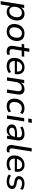

<svg xmlns="http://www.w3.org/2000/svg" viewBox="2256 -3004 928 5479"><g transform="rotate(90 2719.5 -264.0)"><path d="M12 180 119 -491H209L193 -389H189Q208 -426 236 -450.5Q264 -475 299.5 -487.5Q335 -500 376 -500Q438 -500 481.5 -472Q525 -444 546.5 -392Q568 -340 564 -271Q560 -192 529 -129Q498 -66 442.5 -28.5Q387 9 311 9Q252 9 208.5 -19.5Q165 -48 149 -103H153L107 180ZM299 -66Q351 -66 387.5 -93.5Q424 -121 445.5 -167.5Q467 -214 470 -273Q474 -345 440.5 -385Q407 -425 344 -425Q293 -425 255.5 -398Q218 -371 197 -324.5Q176 -278 173 -219Q169 -147 202 -106.5Q235 -66 299 -66Z M881 9Q809 9 759 -19.5Q709 -48 684.5 -101Q660 -154 664 -224Q667 -285 688 -335.5Q709 -386 745 -423Q781 -460 828.5 -480Q876 -500 933 -500Q1005 -500 1055 -471.5Q1105 -443 1129.5 -390.5Q1154 -338 1150 -267Q1146 -206 1125.5 -155.5Q1105 -105 1069 -68Q1033 -31 985.5 -11Q938 9 881 9ZM884 -66Q936 -66 973 -93.5Q1010 -121 1031.5 -167.5Q1053 -214 1055 -273Q1059 -345 1026 -385Q993 -425 929 -425Q878 -425 841 -398Q804 -371 782.5 -324.5Q761 -278 759 -219Q755 -147 788 -106.5Q821 -66 884 -66Z M1448 9Q1388 9 1349.5 -13.5Q1311 -36 1296 -76.5Q1281 -117 1290 -173L1329 -419H1232L1244 -491H1343L1366 -638H1458L1435 -491H1600L1588 -419H1424L1386 -181Q1376 -122 1398 -96Q1420 -70 1470 -70Q1489 -70 1506 -73.5Q1523 -77 1538 -83L1544 -11Q1526 -1 1499.5 4Q1473 9 1448 9Z M1866 9Q1788 9 1734 -19.5Q1680 -48 1653.5 -100.5Q1627 -153 1631 -225Q1635 -303 1669 -365Q1703 -427 1762.5 -463.5Q1822 -500 1902 -500Q1979 -500 2025 -466Q2071 -432 2088.5 -374.5Q2106 -317 2096 -246L2093 -223H1703L1712 -284H2039L2019 -268Q2027 -316 2016 -352.5Q2005 -389 1976.5 -410.5Q1948 -432 1899 -432Q1850 -432 1814 -409.5Q1778 -387 1756.5 -350.5Q1735 -314 1727 -271L1723 -247Q1714 -191 1729 -150Q1744 -109 1781 -87Q1818 -65 1873 -65Q1916 -65 1958 -77Q2000 -89 2035 -117L2062 -54Q2025 -22 1972 -6.5Q1919 9 1866 9Z M2185 0 2263 -491H2353L2336 -384H2332Q2360 -442 2409.5 -471Q2459 -500 2524 -500Q2581 -500 2617.5 -477.5Q2654 -455 2669 -410Q2684 -365 2674 -297L2627 0H2532L2579 -295Q2585 -336 2578 -364Q2571 -392 2549.5 -407Q2528 -422 2490 -422Q2445 -422 2409.5 -402Q2374 -382 2352 -347.5Q2330 -313 2323 -268L2280 0Z M3014 9Q2938 9 2888 -20.5Q2838 -50 2814 -103Q2790 -156 2794 -225Q2798 -281 2816.5 -330.5Q2835 -380 2869.5 -418Q2904 -456 2954 -478Q3004 -500 3069 -500Q3119 -500 3163.5 -484Q3208 -468 3234 -440L3200 -373Q3176 -397 3142.5 -410Q3109 -423 3072 -423Q3027 -423 2994 -407Q2961 -391 2938.5 -362.5Q2916 -334 2904 -298Q2892 -262 2890 -222Q2886 -151 2919.5 -109.5Q2953 -68 3027 -68Q3059 -68 3094.5 -80.5Q3130 -93 3158 -117L3184 -48Q3164 -31 3136 -18Q3108 -5 3077 2Q3046 9 3014 9Z M3361 -608 3378 -708H3487L3471 -608ZM3272 0 3350 -491H3445L3367 0Z M3694 9Q3647 9 3609 -11Q3571 -31 3549.5 -65Q3528 -99 3531 -143Q3533 -195 3565.5 -226.5Q3598 -258 3662 -272.5Q3726 -287 3824 -287H3905L3895 -227H3829Q3757 -227 3712.5 -220Q3668 -213 3647.5 -195.5Q3627 -178 3625 -145Q3623 -104 3651 -82.5Q3679 -61 3720 -61Q3758 -61 3791.5 -77.5Q3825 -94 3848 -125Q3871 -156 3877 -197L3896 -312Q3905 -370 3878.5 -398.5Q3852 -427 3789 -427Q3744 -427 3701 -415Q3658 -403 3614 -376L3590 -443Q3618 -461 3653 -474Q3688 -487 3726.5 -493.5Q3765 -500 3803 -500Q3873 -500 3917 -475.5Q3961 -451 3978 -404.5Q3995 -358 3985 -292L3938 0H3852L3869 -108H3874Q3859 -70 3831 -44Q3803 -18 3768 -4.5Q3733 9 3694 9Z M4251 9Q4176 9 4142 -34Q4108 -77 4121 -158L4208 -705H4303L4216 -162Q4212 -131 4217 -110Q4222 -89 4238 -79Q4254 -69 4280 -69Q4293 -69 4305.5 -71Q4318 -73 4331 -75L4320 -1Q4304 4 4286.5 6.5Q4269 9 4251 9Z M4650 9Q4572 9 4518 -19.5Q4464 -48 4437.5 -100.5Q4411 -153 4415 -225Q4419 -303 4453 -365Q4487 -427 4546.5 -463.5Q4606 -500 4686 -500Q4763 -500 4809 -466Q4855 -432 4872.5 -374.5Q4890 -317 4880 -246L4877 -223H4487L4496 -284H4823L4803 -268Q4811 -316 4800 -352.5Q4789 -389 4760.5 -410.5Q4732 -432 4683 -432Q4634 -432 4598 -409.5Q4562 -387 4540.5 -350.5Q4519 -314 4511 -271L4507 -247Q4498 -191 4513 -150Q4528 -109 4565 -87Q4602 -65 4657 -65Q4700 -65 4742 -77Q4784 -89 4819 -117L4846 -54Q4809 -22 4756 -6.5Q4703 9 4650 9Z M5161 9Q5100 9 5046.5 -7Q4993 -23 4959 -51L4992 -115Q5016 -96 5044 -84.5Q5072 -73 5102.5 -67.5Q5133 -62 5163 -62Q5218 -62 5250.5 -82Q5283 -102 5284 -137Q5286 -162 5270 -178Q5254 -194 5219 -201L5120 -221Q5063 -233 5033 -266Q5003 -299 5006 -351Q5008 -393 5034.5 -426.5Q5061 -460 5108.5 -480Q5156 -500 5221 -500Q5255 -500 5288.5 -493Q5322 -486 5351 -473Q5380 -460 5399 -440L5367 -377Q5338 -404 5298 -416.5Q5258 -429 5215 -429Q5160 -429 5127.5 -408Q5095 -387 5093 -352Q5092 -327 5106.5 -311Q5121 -295 5154 -288L5251 -268Q5313 -254 5344 -222.5Q5375 -191 5372 -138Q5369 -93 5342.5 -60Q5316 -27 5269 -9Q5222 9 5161 9Z"/></g></svg>

Font: Nunito Sans 10pt Medium
Style: Italic
Weight: 500
Italic angle: -9°
Designer: Vernon Adams
Foundry: Vernon Adams
Version: Version 3.101;gftools[0.9.27]